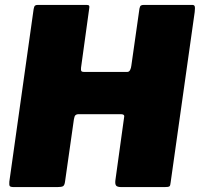

<svg xmlns="http://www.w3.org/2000/svg" viewBox="-20 -762 814 782"><path d="M299 -297Q292 -297 287.5 -293Q283 -289 281 -276L245 -23Q243 -7 236.5 -3.5Q230 0 213 0H38Q22 0 19.5 -4.5Q17 -9 18 -22L117 -725Q119 -736 122.5 -739Q126 -742 134 -742H333Q341 -742 343 -738.5Q345 -735 343 -725L310 -486Q309 -476 311.5 -472.5Q314 -469 322 -469H498Q506 -469 510 -477Q514 -485 515 -495L548 -727Q550 -737 554 -739.5Q558 -742 566 -742H763Q771 -742 773 -736.5Q775 -731 773 -713L675 -19Q674 -6 670 -3Q666 0 650 0H475Q458 0 453 -6Q448 -12 450 -28L486 -288Q487 -297 471 -297Z"/></svg>

Font: Libre Franklin Thin Black
Style: Italic
Weight: 900
Italic angle: -8°
Version: Version 2.000